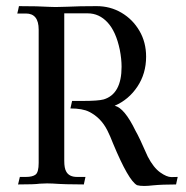

<svg xmlns="http://www.w3.org/2000/svg" viewBox="-20 -598 602 623"><path d="M447.8 5.4Q433.6 5.4 424.8 2.9Q397 -11.7 346.7 -132.8Q337.9 -155.8 328.6 -174.3Q307.6 -216.3 269 -235.4Q247.6 -246.1 208.5 -246.1L213.9 -270.5H250Q298.3 -270.5 316.4 -275.4Q374.5 -293 374.5 -381.3Q374.5 -406.7 368.7 -436.5Q356.4 -495.6 329.1 -525.1Q301.8 -554.7 264.6 -554.7H188.5V-76.2Q188.5 -52.2 194.8 -41.5Q204.1 -23.9 230 -23.9H257.3L252 0.5Q190.4 0.5 151.4 -2.4Q143.6 -2.9 132.8 -2.9Q120.6 -2.9 108.9 -2Q93.3 0.5 38.6 0.5L44.4 -23.9H64Q85.9 -23.9 95.7 -31.7Q105.5 -39.6 105.5 -69.3V-502Q105.5 -554.2 64 -554.2H36.1Q37.6 -561 39.1 -566.7Q40.5 -572.3 41.5 -578.1Q103 -578.1 142.1 -575.7Q149.9 -575.2 160.6 -575.2Q176.3 -575.2 199.7 -576.2Q234.9 -578.1 293.5 -578.1Q337.9 -578.1 374.3 -556.6Q410.6 -535.2 432.4 -498Q454.1 -460.9 454.1 -414.1Q454.1 -359.4 425.8 -316.9Q397.5 -274.4 352.1 -254.9Q383.8 -248 419.9 -173.3Q431.2 -154.3 459.5 -89.8Q478 -54.2 499.5 -38.8Q521 -23.4 536.1 -23.4L556.6 -23.9L551.3 0.5Q506.8 0.5 476.6 3.4Q460 5.4 447.8 5.4Z"/></svg>

Font: Quaaykop
Style: Regular
Weight: 400
Designer: Tup Wanders
Foundry: Free font, DO NOT SELL
Version: Version 1.00;July 31, 2023;FontCreator 11.5.0.2430 64-bit